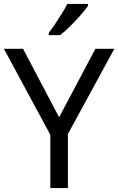

<svg xmlns="http://www.w3.org/2000/svg" viewBox="-20 -964 606 984"><path d="M283 -363 469 -714H566L328 -277V0H238V-273L0 -714H98ZM431 -934Q419 -916 394 -887.5Q369 -859 340.5 -830.5Q312 -802 288 -784H230V-796Q245 -815 262.5 -841Q280 -867 297 -894.5Q314 -922 325 -944H431Z"/></svg>

Font: Noto Sans Nabataean
Style: Regular
Weight: 400
Designer: Monotype Design Team
Foundry: Monotype Imaging Inc.
Version: Version 2.001; ttfautohint (v1.8.4.7-5d5b)